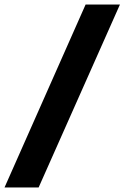

<svg xmlns="http://www.w3.org/2000/svg" viewBox="-22 -727 551 850"><path d="M149 103H-2L357 -707H509Z"/></svg>

Font: Hind Madurai
Style: Bold
Weight: 700
Designer: Jyotish Sonowal
Foundry: Indian Type Foundry
Version: Version 0.702;PS 1.0;hotconv 1.0.81;makeotf.lib2.5.63406